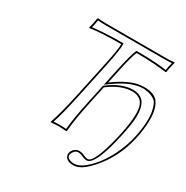

<svg xmlns="http://www.w3.org/2000/svg" viewBox="-180 -797 1063 1099"><g transform="rotate(30 351.5 -248.0)"><path d="M321.8 -444.8Q345.7 -557.6 343.8 -585.9Q210 -585.9 139.2 -574.2L137.7 -578.1Q145.5 -601.6 152.3 -645L154.8 -647.9Q178.7 -645 213.9 -645H600.1Q636.2 -645 660.6 -647.9L662.1 -645Q649.9 -602.1 647.9 -578.1L645 -574.2Q645 -574.2 561.5 -582.5Q507.3 -585.9 445.8 -585.9Q431.6 -558.1 407.7 -444.8L389.2 -358.4Q488.8 -431.2 561 -438Q572.8 -439 584.5 -439Q645.5 -439 672.9 -407.2Q674.3 -405.3 674.8 -404.3Q719.2 -344.7 693.8 -195.3Q691.4 -181.2 688.5 -168Q657.2 -21.5 562 84.5Q542 106.4 522.9 122.1Q486.8 151.9 451.7 151.9Q408.2 151.9 396.5 124Q393.1 114.3 394.5 105Q400.4 77.6 426.3 66.4Q434.1 63.5 440.4 63Q460 63.5 474.1 70.8Q493.2 79.6 504.9 80.1Q546.9 80.1 593.3 -115.2Q596.7 -129.9 599.1 -142.1Q629.9 -287.6 608.4 -339.8Q603 -352.1 595.7 -360.4Q573.7 -383.3 535.6 -383.8Q461.9 -382.8 381.3 -321.8L355.5 -200.2Q328.1 -70.8 323.2 0L320.3 2.9Q318.4 2.9 270 0L217.3 2.9L216.8 0Q241.2 -68.8 269.5 -200.2ZM150.9 -585.9Q231.4 -596.2 343.8 -596.2H353L353.5 -586.9Q355.5 -558.1 331.5 -442.9L279.3 -197.8Q253.4 -75.2 230.5 -8.3Q249 -9.8 270 -9.8Q295.4 -9.8 313.5 -7.8Q319.3 -78.6 345.7 -202.1L372.6 -327.1L375.5 -329.6Q459.5 -393.6 535.6 -394Q579.6 -393.1 603 -367.2Q645 -319.3 615.7 -173.3Q613.3 -160.6 608.9 -140.1Q559.6 88.4 504.9 89.8Q489.3 89.4 469.7 80.1H469.2Q456.1 73.2 440.4 73.2Q421.4 73.2 409.2 95.7Q405.8 102.1 404.3 106.9Q399.4 129.9 429.7 139.2Q433.1 140.1 436 140.6Q443.8 142.1 451.7 142.1Q483.4 141.1 516.6 114.3Q593.3 52.2 643.6 -62Q667 -115.2 678.7 -169.9Q707.5 -305.7 678.2 -377.9Q672.9 -390.1 667 -398.4Q637.7 -425.8 584.5 -429.2Q514.2 -429.2 432.6 -376Q414.6 -364.3 395 -350.6L374 -335L397.9 -447.3Q422.4 -561 436.5 -590.3L439.5 -596.2H445.8Q564.5 -596.2 638.7 -585Q641.6 -606.9 649.4 -636.7Q626 -634.8 600.1 -634.8H213.9Q183.6 -634.8 161.1 -637.2Q156.2 -606.4 150.9 -585.9Z"/></g></svg>

Font: Linux Biolinum Outline O
Style: Italic
Weight: 400
Italic angle: -12°
Designer: Philipp H. Poll
Foundry: Philipp H. Poll
Version: Version 0.6.2